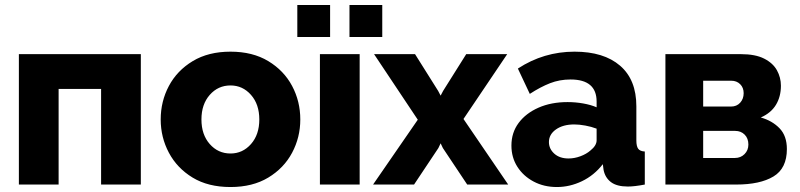

<svg xmlns="http://www.w3.org/2000/svg" viewBox="-20 -743 3222 773"><path d="M56 0V-525H547V0H387V-385H216V0Z M908 10Q818 10 755.5 -28Q693 -66 660 -128Q627 -190 627 -262Q627 -335 660 -397Q693 -459 756 -497Q819 -535 908 -535Q997 -535 1060 -497Q1123 -459 1156 -397Q1189 -335 1189 -262Q1189 -190 1156 -128Q1123 -66 1060 -28Q997 10 908 10ZM791 -262Q791 -201 824.5 -163Q858 -125 908 -125Q957 -125 990.5 -163Q1024 -201 1024 -262Q1024 -323 990.5 -361Q957 -399 908 -399Q858 -399 824.5 -361Q791 -323 791 -262Z M1268 0V-525H1428V0ZM1177 -594V-723H1309V-594ZM1387 -594V-723H1519V-594Z M1651 -525 1744 -377 1754 -358 1764 -377 1857 -525H2022L1846 -264L2026 0H1861L1763 -147L1754 -166L1745 -147L1647 0H1482L1662 -261L1486 -525Z M2039 -157Q2039 -209 2068 -248Q2097 -287 2148 -309.5Q2199 -332 2265 -332Q2297 -332 2328 -326.5Q2359 -321 2382 -311V-334Q2382 -423 2277 -423Q2233 -423 2194.5 -408Q2156 -393 2113 -365L2065 -467Q2169 -535 2293 -535Q2411 -535 2476.5 -478.5Q2542 -422 2542 -315V-178Q2542 -154 2549.5 -144Q2557 -134 2576 -133V0Q2555 4 2538 6Q2521 8 2508 8Q2463 8 2439.5 -10Q2416 -28 2410 -59L2407 -82Q2372 -37 2323 -13.5Q2274 10 2222 10Q2170 10 2128.5 -12Q2087 -34 2063 -71.5Q2039 -109 2039 -157ZM2357 -137Q2382 -157 2382 -178V-225Q2361 -233 2336.5 -237.5Q2312 -242 2292 -242Q2247 -242 2218.5 -222Q2190 -202 2190 -171Q2190 -144 2211.5 -124.5Q2233 -105 2269 -105Q2293 -105 2317 -114Q2341 -123 2357 -137Z M2659 0V-525H2963Q3021 -525 3056.5 -507Q3092 -489 3108 -460Q3124 -431 3124 -398Q3124 -354 3104 -321Q3084 -288 3043 -270Q3089 -257 3118.5 -226.5Q3148 -196 3148 -143Q3148 -65 3094 -32.5Q3040 0 2944 0ZM2811 -314H2923Q2946 -314 2960 -329.5Q2974 -345 2974 -368Q2974 -390 2960 -404Q2946 -418 2924 -418H2811ZM2811 -107H2939Q2962 -107 2977.5 -122.5Q2993 -138 2993 -161Q2993 -186 2978 -201Q2963 -216 2940 -216H2811Z"/></svg>

Font: Raleway ExtraBold
Style: Regular
Weight: 800
Designer: Matt McInerney, Pablo Impallari, Rodrigo Fuenzalida
Foundry: Matt McInerney, Pablo Impallari, Rodrigo Fuenzalida
Version: Version 4.026